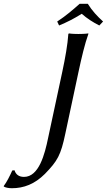

<svg xmlns="http://www.w3.org/2000/svg" viewBox="-95 -825 566 1017"><path d="M160 -95C142 -7 111 112 32 112C3 112 -12 97 -18 77L-30 78C-42 105 -60 141 -75 160V163C-68 168 -51 172 -32 172C31 172 89 150 143 96C210 27 227 -3 251 -117L321 -445C337 -520 354 -592 373 -645V-648C373 -648 355 -645 320 -645C286 -645 270 -648 270 -648L267 -645C263 -588 251 -520 235 -445ZM370 -805H327C289 -771 251 -739 208 -711L218 -690C259 -707 295 -725 338 -752C366 -727 396 -708 431 -690L451 -711C421 -738 392 -769 370 -805Z"/></svg>

Font: Libertinus Sans
Style: Italic
Weight: 400
Italic angle: -12°
Designer: Philipp H. Poll, Khaled Hosny
Foundry: Caleb Maclennan
Version: Version 7.050;RELEASE